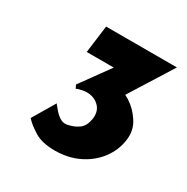

<svg xmlns="http://www.w3.org/2000/svg" viewBox="-107 -773 589 606"><g transform="rotate(30 187.5 -470.0)"><path d="M167 -260Q121 -260 93 -277.5Q65 -295 51 -311L99 -392Q104 -386 113 -375Q122 -364 134 -356Q146 -348 160 -350Q186 -355 202 -367.5Q218 -380 222 -407Q226 -436 208.5 -453Q191 -470 164 -470Q157 -470 145 -467.5Q133 -465 128 -462L122 -474L213 -600L239 -580H100L113 -680H371L243 -476L156 -503Q171 -515 190.5 -524Q210 -533 237 -533Q260 -533 287.5 -515.5Q315 -498 334 -468.5Q353 -439 348 -403Q343 -364 319 -331.5Q295 -299 256 -279.5Q217 -260 167 -260Z"/></g></svg>

Font: Josefin Sans Thin
Style: Bold Italic
Weight: 700
Italic angle: -7°
Version: Version 2.000